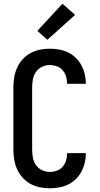

<svg xmlns="http://www.w3.org/2000/svg" viewBox="-20 -1005 540 1033"><path d="M247 8Q220 8 193.5 2.5Q167 -3 143.5 -16Q120 -29 101.5 -49.5Q83 -70 72 -94.5Q61 -119 56.5 -146Q52 -173 52 -200V-535Q52 -562 56.5 -589Q61 -616 72 -640.5Q83 -665 101.5 -685.5Q120 -706 143.5 -719Q167 -732 193.5 -737.5Q220 -743 247 -743Q273 -743 298 -738.5Q323 -734 346 -723Q369 -712 387.5 -694Q406 -676 418 -653.5Q430 -631 436 -606Q442 -581 442 -556Q442 -556 442 -555.5Q442 -555 442 -554H341Q341 -554 341 -554.5Q341 -555 341 -555Q341 -575 335.5 -593.5Q330 -612 317 -627Q304 -642 285.5 -648.5Q267 -655 247 -655Q226 -655 206 -645.5Q186 -636 173.5 -618Q161 -600 157 -578.5Q153 -557 153 -535V-200Q153 -178 157 -156.5Q161 -135 173.5 -117Q186 -99 206 -89.5Q226 -80 247 -80Q267 -80 285.5 -86.5Q304 -93 317 -108Q330 -123 335.5 -141.5Q341 -160 341 -180Q341 -180 341 -180.5Q341 -181 341 -181H442Q442 -180 442 -179.5Q442 -179 442 -179Q442 -154 436 -129Q430 -104 418 -81.5Q406 -59 387.5 -41Q369 -23 346 -12Q323 -1 298 3.5Q273 8 247 8ZM235 -791 181 -839 316 -985 384 -925Z"/></svg>

Font: Zed Mono Semibold
Style: Regular
Weight: 600
Monospace: yes
Designer: Belleve Invis
Foundry: Belleve Invis
Version: Version 1.0.0; ttfautohint (v1.8.4)